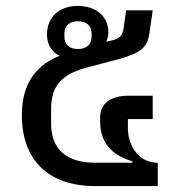

<svg xmlns="http://www.w3.org/2000/svg" viewBox="-20 -630 596 650"><path d="M304 0H514V-79C450 -79 413 -136 413 -196V-227H497V-306H416C352 -306 319 -278 319 -232V-219C319 -136 372 -100 428 -84V-79H304C203 -79 153 -126 153 -212V-261C153 -341 191 -378 269 -400L375 -428C461 -451 479 -471 486 -519L497 -595H407L398 -532C394 -506 382 -498 354 -492L340 -489C344 -499 347 -510 347 -521C347 -573 306 -610 244 -610C180 -610 139 -572 139 -513C139 -480 155 -455 181 -441C112 -412 54 -358 54 -241C54 -85 146 0 304 0ZM244 -464C215 -464 198 -479 198 -506V-516C198 -543 215 -558 244 -558C273 -558 290 -543 290 -516V-506C290 -479 273 -464 244 -464Z"/></svg>

Font: IBM Plex Thai Text
Style: Regular
Weight: 450
Designer: Mike Abbink, Paul van der Laan, Pieter van Rosmalen, Ben Mitchell, Mark Frömberg
Foundry: Bold Monday
Version: Version 1.0